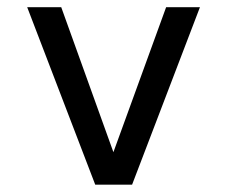

<svg xmlns="http://www.w3.org/2000/svg" viewBox="-20 -504 620 524"><path d="M340.5 0 525.7 -484.4H433.4L289.5 -88.7L147.1 -484.4H54.2L239.9 0Z"/></svg>

Font: Arad
Style: Regular
Weight: 400
Designer: Mohammad Darvishi
Version: Version 1.010;September 21, 2024;FontCreator 15.0.0.2992 64-